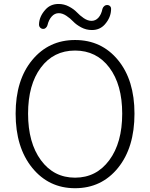

<svg xmlns="http://www.w3.org/2000/svg" viewBox="-20 -946 766 978"><path d="M362.3 12.7Q228.5 12.7 144 -91.3Q59.6 -195.3 59.6 -367.2Q59.6 -538.1 144 -640.1Q228.5 -742.2 362.3 -742.2Q497.1 -742.2 581.1 -640.1Q665 -538.1 665 -367.2Q665 -194.3 581.1 -90.8Q497.1 12.7 362.3 12.7ZM362.3 -41Q470.7 -41 536.6 -129.9Q602.5 -218.8 602.5 -367.2Q602.5 -514.6 537.1 -601.6Q471.7 -688.5 362.3 -688.5Q252.9 -688.5 188 -601.6Q123 -514.6 123 -367.2Q123 -218.8 188.5 -129.9Q253.9 -41 362.3 -41ZM448.2 -793Q418.9 -793 393.6 -806.6Q368.2 -820.3 353 -836.4Q337.9 -852.5 317.9 -865.7Q297.9 -878.9 279.3 -878.9Q258.8 -878.9 243.7 -862.3Q228.5 -845.7 221.7 -817.4Q219.7 -809.6 212.9 -803.7Q206.1 -797.9 198.2 -798.8Q189.5 -799.8 183.6 -806.6Q178.7 -812.5 178.7 -819.3Q178.7 -861.3 211.9 -897.5Q237.3 -925.8 278.3 -925.8Q306.6 -925.8 331.5 -912.6Q356.4 -899.4 371.6 -883.3Q386.7 -867.2 406.7 -853.5Q426.8 -839.8 446.3 -839.8Q466.8 -839.8 481.4 -856Q496.1 -872.1 502 -901.4Q504.9 -910.2 511.7 -915.5Q518.6 -920.9 527.3 -920.4Q536.1 -919.9 542 -913.1Q545.9 -908.2 545.9 -901.4Q545.9 -857.4 513.7 -821.3Q488.3 -793 448.2 -793Z"/></svg>

Font: Gen Jyuu Gothic Light
Style: Regular
Weight: 200
Designer: [Source Han Sans]
Ryoko NISHIZUKA  (kana & ideographs); Paul D. Hunt (Latin, Greek & Cyrillic); Wenlong ZHANG  (bopomofo
Version: Version 1.002.20150607